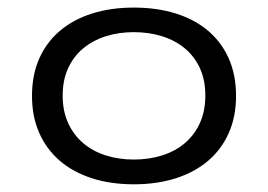

<svg xmlns="http://www.w3.org/2000/svg" viewBox="-20 -474 704 504"><path d="M331.1 -55.2Q371.6 -55.2 406 -66.2Q440.4 -77.1 465.6 -98.6Q490.7 -120.1 504.9 -151.4Q519 -182.6 519 -223.1Q519 -263.7 504.9 -294.7Q490.7 -325.7 465.6 -346.7Q440.4 -367.7 406 -378.7Q371.6 -389.6 331.1 -389.6Q291.5 -389.6 257.3 -378.7Q223.1 -367.7 198 -346.7Q172.9 -325.7 158.7 -294.7Q144.5 -263.7 144.5 -223.1Q144.5 -182.6 158.7 -151.4Q172.9 -120.1 198 -98.6Q223.1 -77.1 257.3 -66.2Q291.5 -55.2 331.1 -55.2ZM331.1 9.8Q270.5 9.8 221.2 -6.1Q171.9 -22 137 -52Q102.1 -82 83 -125Q64 -168 64 -222.2Q64 -277.3 83 -320.3Q102.1 -363.3 137.2 -393.1Q172.4 -422.9 221.7 -438.5Q271 -454.1 331.1 -454.1Q392.1 -454.1 441.7 -438.5Q491.2 -422.9 526.4 -393.1Q561.5 -363.3 580.6 -320.3Q599.6 -277.3 599.6 -222.2Q599.6 -168 580.6 -125Q561.5 -82 526.4 -52Q491.2 -22 441.7 -6.1Q392.1 9.8 331.1 9.8Z"/></svg>

Font: Noto Sans Southeast Asian
Style: Regular
Weight: 400
Designer: Monotype Design Team
Foundry: Monotype Imaging Inc.
Version: Version 1.06 uh; ttfautohint (v1.4.1)